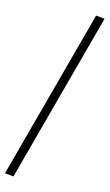

<svg xmlns="http://www.w3.org/2000/svg" viewBox="-188 -773 605 1060"><g transform="rotate(20 114.5 -243.0)"><path d="M2 252 177 -738H227L52 252Z"/></g></svg>

Font: Gantari Light
Style: Italic
Weight: 300
Italic angle: -10°
Version: Version 1.000